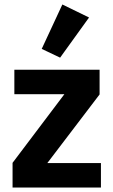

<svg xmlns="http://www.w3.org/2000/svg" viewBox="-20 -836 506 856"><path d="M430 0H36V-110L267 -416H44V-525H424V-415L191 -109H430ZM377 -758 248 -579 166 -618 258 -816Z"/></svg>

Font: IBM Plex Sans Condensed
Style: Bold
Weight: 700
Width: 3
Designer: Mike Abbink, Paul van der Laan, Pieter van Rosmalen
Foundry: Bold Monday
Version: Version 3.201